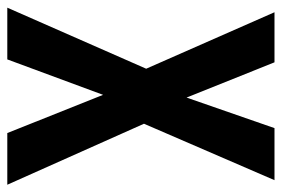

<svg xmlns="http://www.w3.org/2000/svg" viewBox="-140 -614 754 513"><g transform="rotate(90 236.5 -357.0)"><path d="M310.1 -365.2 473.1 0H335L232.9 -255.9L138.2 0H0L163.1 -371.1L12.2 -713.9H146L240.2 -479L321.8 -713.9H460.9Z"/></g></svg>

Font: Open Sans Hebrew Condensed
Style: Bold
Weight: 700
Width: 3
Foundry: Ascender Corporation, Yanek Iontef
Version: Version 2.001;PS 002.001;hotconv 1.0.70;makeotf.lib2.5.58329